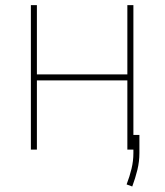

<svg xmlns="http://www.w3.org/2000/svg" viewBox="-20 -565 623 725"><path d="M119.3 -545.5V-284.1H460.9V-545.5H483.7V0H460.9V-261.4H119.3V0H96.6V-545.5ZM506.4 -55.4V12.8Q506.4 45.1 498.8 76.3Q491.1 107.6 479.4 139.2L458.1 131.4Q469.8 100.9 476.7 71.9Q483.7 43 483.7 12.8V-55.4Z"/></svg>

Font: Inter Thin BETA
Style: Regular
Weight: 100
Designer: Rasmus Andersson
Foundry: rsms
Version: Version 3.011;git-f93a4a705